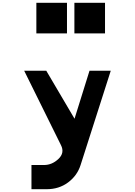

<svg xmlns="http://www.w3.org/2000/svg" viewBox="-20 -1068 965 1373"><path d="M240 -829V-1048H459V-829ZM512 -829V-1048H731V-829ZM772 -562 556 113Q532 188 467 236.5Q402 285 314 285H205V112H295Q352 112 398 68.5Q444 25 416 -30L153 -562H311L513 -219L620 -562Z"/></svg>

Font: OpenDyslexic
Style: Bold
Weight: 800
Designer: Abbie Gonzalez
Version: Version 0.920;hotconv 1.0.109;makeotfexe 2.5.65596